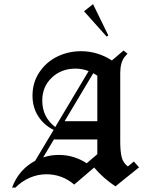

<svg xmlns="http://www.w3.org/2000/svg" viewBox="-20 -872 679 901"><path d="M374.2 -819.2 480.8 -700 488.3 -705.8 416.7 -852.5ZM578.3 -620 564.2 -604.2Q544.2 -577.5 544.2 -528.3V-210Q544.2 -161.7 550.8 -135Q557.5 -108.3 580 -90.8L608.3 -114.2L632.5 -86.7L521.7 2.5Q465 -35 421.7 -85.8L328.3 -5.8Q271.7 -54.2 197.5 -54.2Q156.7 -54.2 118.8 -37.5Q80.8 -20.8 52.5 8.3H36.7Q67.5 -75.8 145 -117.5L231.7 -262.5Q186.7 -284.2 159.6 -326.2Q132.5 -368.3 132.5 -423.3Q132.5 -485 165 -533.3Q197.5 -581.7 249.2 -606.7Q300.8 -631.7 360 -631.7Q438.3 -631.7 505 -588.3L560 -635ZM417.5 -528.3 283.3 -303.3H436.7V-516.7Q427.5 -523.3 417.5 -528.3ZM395.8 -538.3Q365.8 -550 334.2 -550Q267.5 -550 222.9 -507.5Q178.3 -465 178.3 -400Q178.3 -322.5 239.2 -275.8ZM238.3 -226.7 182.5 -133.3Q217.5 -145 255.8 -145Q327.5 -145 386.7 -105.8L436.7 -148.3V-217.5H233.3Z"/></svg>

Font: Chomsky
Style: Regular
Weight: 400
Version: Version 2.3